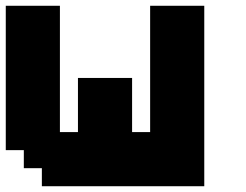

<svg xmlns="http://www.w3.org/2000/svg" viewBox="-20 -645 852 665"><path d="M125 0H687.5V-625H500V-187.5H437.5V-375H250V-187.5H187.5V-625H0V-125H62.5V-62.5H125Z"/></svg>

Font: Faithful 32x
Style: Semibold
Weight: 400
Foundry: Faithful Resource Pack
Version: Version 1.0; January 27, 2023